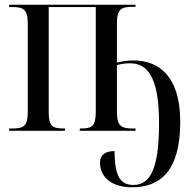

<svg xmlns="http://www.w3.org/2000/svg" viewBox="-20 -556 811 816"><path d="M541 240C659 240 746 173 746 -38C746 -236 652 -299 548 -299C520 -299 496 -295 477 -290V-457C477 -518 496 -527 543 -527H556V-536H19V-526H32C79 -526 98 -517 98 -456V-80C98 -18 79 -10 32 -10H19V0H256V-10H251C204 -10 187 -18 187 -80V-526H387V-80C387 -19 370 -10 325 -10H319V0H556V-10H545C496 -10 477 -19 477 -80V-279C493 -284 511 -287 532 -287C602 -287 656 -237 656 -33C656 174 613 230 547 230C492 230 467 194 467 86C423 86 405 106 405 136C405 191 448 240 541 240Z"/></svg>

Font: Noto Serif Display Condensed
Style: Regular
Weight: 400
Width: 3
Designer: Monotype Design Team
Foundry: Monotype Imaging Inc.
Version: Version 2.009